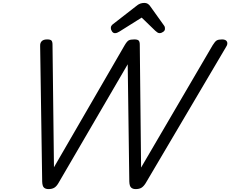

<svg xmlns="http://www.w3.org/2000/svg" viewBox="-20 -1286 1583 1320"><path d="M313 14Q294 14 282.5 4Q271 -6 270 -38L256 -970Q255 -991 267 -1003Q279 -1015 304 -1015Q327 -1015 334 -1007Q341 -999 341 -979L351 -136L837 -975Q853 -1002 865 -1008.5Q877 -1015 903 -1015Q926 -1015 933.5 -1007Q941 -999 941 -979L950 -134L1442 -975Q1458 -1001 1470 -1008Q1482 -1015 1507 -1015Q1533 -1015 1540.5 -999.5Q1548 -984 1534 -963L981 -26Q967 -4 952 5Q937 14 912 14Q893 14 881.5 3.5Q870 -7 869 -38L858 -844L381 -26Q368 -4 352.5 5Q337 14 313 14ZM770 -1058Q758 -1058 750 -1070Q742 -1082 742 -1093Q742 -1103 745.5 -1108Q749 -1113 753 -1117L915 -1243Q930 -1256 943.5 -1261Q957 -1266 973 -1266Q986 -1266 996.5 -1259.5Q1007 -1253 1015 -1240L1108 -1110Q1113 -1103 1113.5 -1097.5Q1114 -1092 1114 -1087Q1114 -1075 1101 -1066.5Q1088 -1058 1079 -1058Q1069 -1058 1062 -1063Q1055 -1068 1047 -1075L954 -1165L801 -1069Q794 -1065 786.5 -1061.5Q779 -1058 770 -1058Z"/></svg>

Font: Playwrite AU VIC
Style: Regular
Weight: 400
Designer: Veronika Burian, José Scaglione
Foundry: TypeTogether
Version: Version 1.002